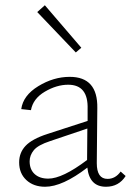

<svg xmlns="http://www.w3.org/2000/svg" viewBox="-20 -708 499 732"><path d="M290 -526 269 -508 122 -662 151 -688ZM440 -54 459 -37Q433 4 384 4Q321 4 313 -69Q218 4 152 4Q108 4 80.5 -21.5Q53 -47 53 -89Q53 -126 77.5 -152Q102 -178 160 -197L314 -247V-292Q317 -385 240 -385Q196 -385 151 -358.5Q106 -332 98 -288L61 -292Q68 -344 126 -379.5Q184 -415 246 -415Q353 -415 351 -296L349 -86Q349 -26 390 -26Q420 -26 440 -54ZM93 -93Q93 -62 112 -44.5Q131 -27 164 -27Q218 -27 312 -98L313 -218L171 -170Q125 -155 109 -135.5Q93 -116 93 -93Z"/></svg>

Font: EauTestText Light
Style: Regular
Weight: 300
Designer: Christian Thalmann (Catharsis Fonts)
Version: Version 0.001;PS 000.001;hotconv 1.0.88;makeotf.lib2.5.64775